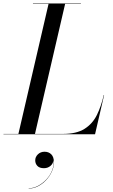

<svg xmlns="http://www.w3.org/2000/svg" viewBox="-65 -770 646 1101"><path d="M137 149.7Q137 129.7 152.4 114.9Q167.8 100.1 190.6 100.1Q214.2 100.1 229.2 115.1Q244.2 130.1 244.2 161.7Q244.2 188.5 231.8 215.1Q219.4 241.7 198.8 263.5Q178.2 285.3 152.4 298.3Q126.6 311.3 99.4 311.3V309.7Q126.2 309.7 153 295.7Q179.8 281.7 201.2 258.5Q222.6 235.3 234 206.5Q245.4 177.7 241.8 148.1Q239.8 168.1 224.4 181.3Q209 194.5 187 194.5Q161.4 194.5 149.2 181.3Q137 168.1 137 149.7ZM480 0H-45V-2H40.5L213.5 -748H124V-750H399V-748H308.5L135.5 -2H295Q373.5 -2 419.8 -31.2Q466 -60.5 490.8 -111Q515.5 -161.5 530 -225H532Z"/></svg>

Font: Bodoni* 96pt
Style: Italic
Weight: 400
Italic angle: -13°
Version: Version 2.3